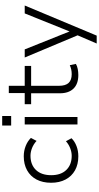

<svg xmlns="http://www.w3.org/2000/svg" viewBox="416 -1162 925 1798"><g transform="rotate(-90 879.0 -262.5)"><path d="M315 8Q239 8 183.5 -23Q128 -54 97.5 -111.5Q67 -169 67 -247Q67 -326 97.5 -383.5Q128 -441 184 -472Q240 -503 315 -503Q366 -503 411.5 -485Q457 -467 487 -436L459 -383Q429 -411 392 -425.5Q355 -440 320 -440Q236 -440 187 -389Q138 -338 138 -246Q138 -155 187 -104.5Q236 -54 319 -54Q355 -54 391.5 -68.5Q428 -83 456 -108L484 -56Q455 -26 410.5 -9Q366 8 315 8Z M603 -621V-705H692V-621ZM613 0V-494H683V0Z M1076 8Q993 8 949 -37Q905 -82 905 -164V-434H803V-494H907V-643H975V-494H1161V-434H975V-173Q975 -112 1002 -83Q1029 -54 1084 -54Q1107 -54 1128 -58.5Q1149 -63 1168 -72L1180 -15Q1161 -3 1132.5 2.5Q1104 8 1076 8Z M1371 180 1459 -25V28L1240 -494H1316L1484 -74L1653 -494H1727L1445 180Z"/></g></svg>

Font: Nunito Sans 7pt Light
Style: Regular
Weight: 300
Designer: Vernon Adams
Foundry: Vernon Adams
Version: Version 3.101;gftools[0.9.27]